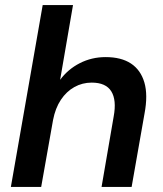

<svg xmlns="http://www.w3.org/2000/svg" viewBox="-20 -740 645 760"><path d="M23 0 149 -720H269L218 -424Q249 -466 296 -490Q343 -514 398 -514Q460 -514 498.5 -488.5Q537 -463 551.5 -413.5Q566 -364 552 -290L501 0H382L430 -279Q442 -344 420.5 -378.5Q399 -413 343 -413Q306 -413 274.5 -395.5Q243 -378 221 -345Q199 -312 190 -265L143 0Z"/></svg>

Font: DM Sans 16pt SemiBold
Style: Italic
Weight: 600
Italic angle: -10°
Version: Version 4.004;gftools[0.9.30]